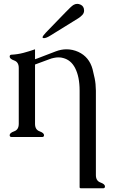

<svg xmlns="http://www.w3.org/2000/svg" viewBox="-20 -720 598 1009"><path d="M244.1 -532.7Q223.1 -519.5 210.4 -519.5Q209 -519.5 208 -520Q203.6 -520.5 203.6 -523.9Q203.6 -530.3 220.7 -548.3L279.3 -608.9Q291.5 -621.1 322.8 -653.8Q354 -686.5 365.7 -693.8Q375.5 -699.7 385.7 -699.7Q394 -699.7 402.8 -695.8Q421.9 -687.5 421.9 -664.1Q421.9 -650.9 411.9 -640.6Q401.9 -630.4 391.6 -624ZM164.1 -408.7 175.3 -412.6 273.4 -450.2Q301.8 -460.9 329.6 -460.9Q361.3 -460.9 391.6 -447.3Q448.7 -420.9 466.3 -356.9Q471.7 -336.4 477.5 -308.3Q483.4 -280.3 483.9 -243.7V200.2Q483.9 230.5 507.8 239Q531.7 247.6 531.7 259.8Q531.7 269.5 521.5 269.5H406.2Q398.4 269.5 398.4 263.7V-243.7Q398.4 -316.9 374.5 -362.8Q353 -404.3 312.5 -415Q301.3 -418.5 287.6 -418.5Q276.4 -418.5 264.2 -416Q251 -413.6 239 -408.7Q227.1 -403.8 213.9 -399.4L175.8 -385.3L164.1 -380.9V-69.3Q164.1 -38.6 187.7 -30Q211.4 -21.5 211.4 -9.8Q211.4 0 201.7 0H41Q30.8 0 30.8 -9.8Q30.8 -21.5 54.7 -30Q78.6 -38.6 78.6 -69.3V-362.8Q78.6 -393.6 54.7 -402.1Q30.8 -410.6 30.8 -422.4Q30.8 -432.6 41 -432.6Q72.3 -434.1 102.8 -442.1Q133.3 -450.2 164.1 -460.9Z"/></svg>

Font: Caudex
Style: Regular
Weight: 400
Version: Version 1.01